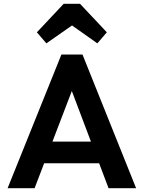

<svg xmlns="http://www.w3.org/2000/svg" viewBox="-20 -990 755 1010"><path d="M20 0 303 -703H414L696 0H551L333 -577H383L162 0ZM170 -131V-245H548V-131ZM224 -762 174 -820 315 -970H401L542 -820L492 -762L311 -890L406 -889Z"/></svg>

Font: Outfit SemiBold
Style: Regular
Weight: 600
Designer: Rodrigo Fuenzalida
Foundry: fragTYPE
Version: Version 1.100;gftools[0.9.27]